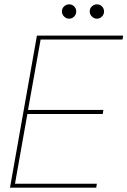

<svg xmlns="http://www.w3.org/2000/svg" viewBox="-20 -864 587 884"><path d="M26 0 150 -700H547L544 -682H167L109 -358H456L453 -339H106L49 -18H426L423 0ZM298 -778Q285 -778 275 -788Q265 -798 265 -811Q265 -825 275 -834.5Q285 -844 298 -844Q312 -844 321.5 -834.5Q331 -825 331 -811Q331 -798 321.5 -788Q312 -778 298 -778ZM426 -778Q413 -778 403 -788Q393 -798 393 -811Q393 -825 403 -834.5Q413 -844 426 -844Q440 -844 449.5 -834.5Q459 -825 459 -811Q459 -798 449.5 -788Q440 -778 426 -778Z"/></svg>

Font: DM Sans 28pt Thin
Style: Italic
Weight: 250
Italic angle: -10°
Version: Version 4.004;gftools[0.9.30]